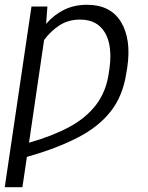

<svg xmlns="http://www.w3.org/2000/svg" viewBox="-28 -573 613 796"><path d="M163.1 -474.1Q196.3 -512.2 238.3 -532.7Q280.3 -553.2 332.5 -553.2Q430.7 -553.2 473.9 -481.4Q517.1 -409.7 499.5 -292.5L495.6 -269.5Q481.4 -174.8 430.4 -110.4Q379.4 -45.9 292.2 -1.5Q205.1 43 83.5 77.6L64.9 203.1H-8.3L102.5 -545.9H168.5ZM92.3 18.6Q187.5 -8.3 257.6 -45.7Q327.6 -83 369.6 -137.5Q411.6 -191.9 422.9 -269L426.3 -293Q434.1 -349.6 423.8 -394.5Q413.6 -439.5 383.8 -465.6Q354 -491.7 303.2 -491.7Q255.4 -491.7 218.8 -468Q182.1 -444.3 154.8 -407.2Z"/></svg>

Font: Inter Display Light
Style: Italic
Weight: 300
Italic angle: -9.39999°
Designer: Rasmus Andersson
Foundry: rsms
Version: Version 4.000;git-a52131595